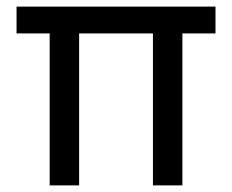

<svg xmlns="http://www.w3.org/2000/svg" viewBox="-20 -560 701 580"><path d="M219 0V-459H442V0H531V-459H631V-540H30V-459H130V0Z"/></svg>

Font: Hauora Medium
Style: Regular
Weight: 500
Designer: Wayne Shih
Foundry: WCYS
Version: Version 1.001;hotconv 1.0.109;makeotfexe 2.5.65596